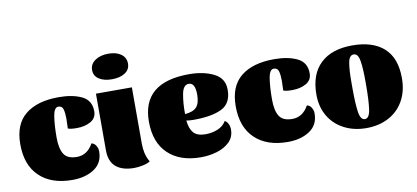

<svg xmlns="http://www.w3.org/2000/svg" viewBox="-71 -998 2742 1263"><g transform="rotate(-10 1300.0 -366.5)"><path d="M269 -270Q269 -197 292.5 -159.5Q316 -122 379 -122Q449 -122 488 -193Q506 -190 517.5 -172Q529 -154 529 -133Q529 -56 470.5 -17Q412 22 324 22Q184 22 105 -53.5Q26 -129 26 -268Q26 -402 105.5 -466Q185 -530 328 -530Q421 -530 482 -500.5Q543 -471 543 -398Q543 -353 504.5 -331Q466 -309 412 -309Q366 -309 352 -317Q354 -357 354 -381Q354 -421 347 -445Q340 -469 315 -469Q287 -469 278 -411Q269 -353 269 -270Z M816 -669Q816 -629 782.5 -607Q749 -585 695 -585Q642 -585 609 -606.5Q576 -628 576 -667Q576 -707 611 -731Q646 -755 700 -755Q752 -755 784 -732Q816 -709 816 -669ZM814 -134Q814 -99 821 -69Q828 -39 845 -10Q827 2 795.5 8.5Q764 15 738 15Q659 15 616.5 -21Q574 -57 574 -131V-510H814Z M1408 -124Q1408 -74 1375 -41.5Q1342 -9 1290.5 6.5Q1239 22 1183 22Q1043 22 964 -53.5Q885 -129 885 -268Q885 -530 1199 -530Q1295 -530 1363.5 -496Q1432 -462 1432 -386Q1432 -294 1365 -261.5Q1298 -229 1178 -229Q1145 -229 1129 -233Q1134 -178 1158.5 -150Q1183 -122 1238 -122Q1282 -122 1320 -137.5Q1358 -153 1377 -186Q1392 -178 1400 -161Q1408 -144 1408 -124ZM1128 -276Q1182 -280 1205.5 -305.5Q1229 -331 1229 -389Q1229 -468 1186 -468Q1149 -468 1138 -408Q1127 -348 1128 -276Z M1708 -270Q1708 -197 1731.5 -159.5Q1755 -122 1818 -122Q1888 -122 1927 -193Q1945 -190 1956.5 -172Q1968 -154 1968 -133Q1968 -56 1909.5 -17Q1851 22 1763 22Q1623 22 1544 -53.5Q1465 -129 1465 -268Q1465 -402 1544.5 -466Q1624 -530 1767 -530Q1860 -530 1921 -500.5Q1982 -471 1982 -398Q1982 -353 1943.5 -331Q1905 -309 1851 -309Q1805 -309 1791 -317Q1793 -357 1793 -381Q1793 -421 1786 -445Q1779 -469 1754 -469Q1726 -469 1717 -411Q1708 -353 1708 -270Z M2574 -262Q2574 -176 2538.5 -112Q2503 -48 2438 -13Q2373 22 2288 22Q2205 22 2139.5 -12Q2074 -46 2037.5 -108Q2001 -170 2001 -252Q2001 -387 2076 -458.5Q2151 -530 2288 -530Q2426 -530 2500 -463Q2574 -396 2574 -262ZM2334 -257V-288Q2334 -373 2325.5 -421.5Q2317 -470 2288 -470Q2259 -470 2250.5 -423.5Q2242 -377 2242 -296V-246Q2242 -152 2250 -95Q2258 -38 2288 -38Q2318 -38 2326 -98Q2334 -158 2334 -257Z"/></g></svg>

Font: Sansita Black
Style: Regular
Weight: 900
Designer: Pablo Cosgaya
Foundry: Omnibus-Type
Version: Version 1.006; ttfautohint (v1.5)